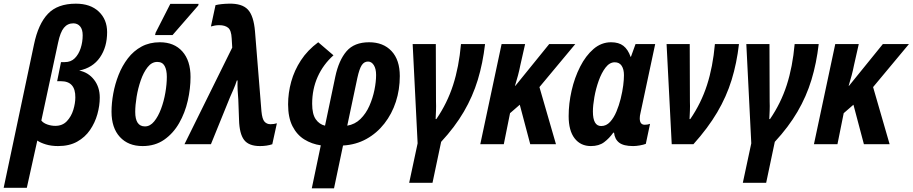

<svg xmlns="http://www.w3.org/2000/svg" viewBox="-69 -785 4967 1045"><path d="M-49 237 116 -543Q139 -654 191.5 -709.5Q244 -765 344 -765Q423 -765 468.5 -722Q514 -679 514 -610Q514 -529 475 -472.5Q436 -416 362 -401Q412 -391 443 -351Q474 -311 474 -254Q474 -210 461 -163.5Q448 -117 421 -77.5Q394 -38 351 -14Q308 10 247 10Q210 10 180.5 1Q151 -8 134 -20L77 237ZM232 -100Q271 -100 295 -125.5Q319 -151 330 -187Q341 -223 341 -255Q342 -343 263 -343H242L263 -447H284Q317 -447 338 -468Q359 -489 370 -522.5Q381 -556 381 -593Q381 -625 367 -641.5Q353 -658 330 -658Q299 -658 279 -634Q259 -610 247 -552L156 -129Q167 -115 188.5 -107.5Q210 -100 232 -100Z M707 10Q629 10 583.5 -39.5Q538 -89 538 -177Q538 -224 547.5 -276Q557 -328 576.5 -377.5Q596 -427 627 -467.5Q658 -508 701.5 -531.5Q745 -555 801 -555Q879 -555 923.5 -505Q968 -455 968 -366Q968 -303 953 -237Q938 -171 906 -115Q874 -59 824.5 -24.5Q775 10 707 10ZM720 -97Q748 -97 770 -124Q792 -151 807.5 -192.5Q823 -234 831 -280.5Q839 -327 839 -367Q839 -404 827 -426Q815 -448 787 -448Q757 -448 734.5 -419.5Q712 -391 697 -347.5Q682 -304 674.5 -258Q667 -212 667 -176Q667 -97 720 -97ZM775 -594 778 -607 858 -764H1012L1010 -755L870 -594Z M1346 10Q1285 10 1259.5 -23.5Q1234 -57 1232 -133L1228 -243Q1226 -267 1224.5 -293.5Q1223 -320 1224 -347H1220Q1212 -322 1202.5 -300.5Q1193 -279 1183 -256L1079 0H935L1195 -526L1192 -576Q1190 -620 1172.5 -634Q1155 -648 1124 -648Q1112 -648 1100.5 -646Q1089 -644 1079 -641L1104 -757Q1133 -764 1176 -765Q1248 -767 1280 -733Q1312 -699 1319 -613L1354 -179Q1358 -137 1370.5 -123Q1383 -109 1403 -109Q1422 -109 1438 -114L1413 0Q1384 10 1346 10Z M1628 240 1677 6Q1628 -1 1587.5 -26Q1547 -51 1523 -98Q1499 -145 1499 -217Q1499 -279 1516 -340.5Q1533 -402 1569 -457Q1605 -512 1663 -555L1746 -484Q1690 -434 1660 -367Q1630 -300 1630 -220Q1630 -164 1649.5 -136Q1669 -108 1700 -101L1756 -368Q1775 -457 1817 -506Q1859 -555 1940 -555Q2017 -555 2062 -507Q2107 -459 2107 -371Q2107 -297 2085.5 -231Q2064 -165 2023 -112.5Q1982 -60 1925 -28.5Q1868 3 1798 7L1749 240ZM1821 -101Q1863 -108 1893 -137.5Q1923 -167 1941.5 -209Q1960 -251 1969 -295.5Q1978 -340 1978 -377Q1978 -411 1965.5 -430.5Q1953 -450 1934 -450Q1913 -450 1900 -430.5Q1887 -411 1876 -361Z M2158 210 2204 -5 2177 -545H2303L2304 -233Q2305 -208 2304 -182.5Q2303 -157 2302 -137H2306Q2365 -223 2397 -322Q2429 -421 2440 -545H2571Q2559 -441 2531.5 -350.5Q2504 -260 2455.5 -177Q2407 -94 2332 -13L2285 210Z M2545 0 2661 -545H2789L2763 -430Q2758 -404 2750.5 -375.5Q2743 -347 2734 -318H2736L2920 -545H3062L2867 -311L2957 0H2817L2760 -215L2707 -169L2673 0Z M3147 10Q3091 10 3058.5 -32Q3026 -74 3026 -153Q3026 -221 3042 -291.5Q3058 -362 3088.5 -422Q3119 -482 3161.5 -518.5Q3204 -555 3257 -555Q3299 -555 3324 -535.5Q3349 -516 3363 -476H3365L3390 -545H3497L3417 -170Q3413 -154 3413 -141Q3413 -106 3440 -106Q3456 -106 3469 -111L3446 -2Q3433 3 3413 6.5Q3393 10 3377 10Q3325 10 3301 -8.5Q3277 -27 3273 -63H3269Q3247 -32 3219 -11Q3191 10 3147 10ZM3203 -99Q3231 -99 3251.5 -121.5Q3272 -144 3286 -177.5Q3300 -211 3309 -247Q3319 -288 3323 -320Q3327 -352 3327 -376Q3327 -408 3314.5 -427Q3302 -446 3277 -446Q3249 -446 3227 -417.5Q3205 -389 3189.5 -345.5Q3174 -302 3166 -256.5Q3158 -211 3158 -178Q3158 -99 3203 -99Z M3587 0 3559 -545H3685L3686 -233Q3687 -208 3686 -182.5Q3685 -157 3684 -137H3688Q3747 -223 3779 -322Q3811 -421 3822 -545H3953Q3941 -441 3913 -350Q3885 -259 3834.5 -173.5Q3784 -88 3705 0Z M3974 210 4020 -5 3993 -545H4119L4120 -233Q4121 -208 4120 -182.5Q4119 -157 4118 -137H4122Q4181 -223 4213 -322Q4245 -421 4256 -545H4387Q4375 -441 4347.5 -350.5Q4320 -260 4271.5 -177Q4223 -94 4148 -13L4101 210Z M4361 0 4477 -545H4605L4579 -430Q4574 -404 4566.5 -375.5Q4559 -347 4550 -318H4552L4736 -545H4878L4683 -311L4773 0H4633L4576 -215L4523 -169L4489 0Z"/></svg>

Font: Noto Sans Condensed
Style: Bold Italic
Weight: 700
Width: 3
Italic angle: -12°
Designer: Monotype Design Team
Foundry: Monotype Imaging Inc.
Version: Version 2.013; ttfautohint (v1.8.4.7-5d5b)